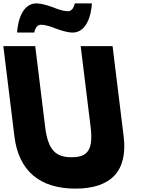

<svg xmlns="http://www.w3.org/2000/svg" viewBox="-47 -1097 859 1132"><path d="M272.6 -932C272.6 -932 340.9 -905 379.9 -905C489.9 -905 494.8 -1077 494.8 -1077H393.8C393.8 -1077 386.4 -1031 354.4 -1031C318.4 -1031 276.1 -1050 276.1 -1050C276.1 -1050 207.8 -1077 168.8 -1077C58.8 -1077 53.9 -905 53.9 -905H154.9C154.9 -905 162.2 -951 194.2 -951C230.2 -951 272.6 -932 272.6 -932ZM428.7 -825H616.7L682 -293C707.1 -89 607.8 15 397.8 15C187.8 15 63.1 -89 38 -293L-27.3 -825H160.7L219.3 -348C236.2 -210 283.1 -170 375.1 -170C467.1 -170 504.2 -210 487.3 -348Z"/></svg>

Font: Hussar
Style: BdOpOblOne
Weight: 700
Foundry: Cannot Into Space Fonts
Version: Version 2.00